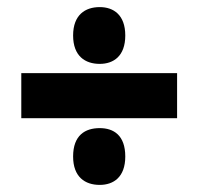

<svg xmlns="http://www.w3.org/2000/svg" viewBox="-20 -593 559 541"><path d="M261 -413C300 -413 333 -435 333 -493C333 -551 300 -573 261 -573C220 -573 186 -551 186 -493C186 -435 220 -413 261 -413ZM40 -387V-260H479V-387ZM261 -72C300 -72 333 -94 333 -152C333 -212 300 -232 261 -232C220 -232 186 -212 186 -152C186 -94 220 -72 261 -72Z"/></svg>

Font: Noto Sans Devanagari Condensed Black
Style: Regular
Weight: 900
Width: 3
Designer: Jelle Bosma - Monotype Design Team
Foundry: Monotype Imaging Inc.
Version: Version 2.004